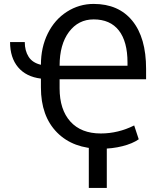

<svg xmlns="http://www.w3.org/2000/svg" viewBox="-20 -740 813 969"><path d="M488.8 10.7Q349.1 10.7 267.8 -71.5Q186.5 -153.8 186.5 -298.8V-343.3Q111.8 -352.5 71.3 -400.6Q30.8 -448.7 30.8 -527.8H105Q105 -483.9 124.5 -453.4Q144 -422.9 186.5 -413.1Q186.5 -501 221.2 -571Q255.9 -641.1 317.6 -680.7Q379.4 -720.2 452.6 -720.2Q578.6 -720.2 647.9 -635Q717.3 -549.8 717.3 -392.6V-339.8H280.8V-294.4Q280.8 -187 335 -126.7Q389.2 -66.4 488.8 -66.4Q576.2 -66.4 657.2 -106.9L680.2 -37.1Q648.9 -15.1 597.7 -2.2Q546.4 10.7 488.8 10.7ZM280.8 -408.2H623.5V-424.3Q623.5 -530.3 579.8 -586.2Q536.1 -642.1 452.6 -642.1Q375.5 -642.1 328.1 -578.9Q280.8 -515.6 280.8 -408.2ZM519 208.5H428.2V-41.5H519Z"/></svg>

Font: SteelSelectRoboto
Style: Roboto-Regular
Weight: 400
Designer: Google
Version: Version 2.137; 2017